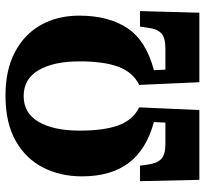

<svg xmlns="http://www.w3.org/2000/svg" viewBox="-44 -722 765 718"><g transform="rotate(-90 339.0 -362.5)"><path d="M26 0 21 -222H79L82 -199Q87 -159 103.5 -143Q120 -127 159 -127H240L242 -170Q139 -198 89 -264.5Q39 -331 39 -439Q39 -520 72 -584.5Q105 -649 172 -687Q239 -725 341 -725Q437 -725 504 -689.5Q571 -654 605.5 -592Q640 -530 640 -449Q640 -340 593.5 -269.5Q547 -199 436 -170L438 -127H518Q557 -127 573.5 -142Q590 -157 594 -188L599 -222H657L651 0H391L381 -225Q428 -248 448.5 -302Q469 -356 469 -448Q469 -544 436.5 -600.5Q404 -657 339 -657Q275 -657 242.5 -600.5Q210 -544 210 -448Q210 -356 230 -302Q250 -248 297 -225L287 0Z"/></g></svg>

Font: Noto Serif ExtraCondensed Black
Style: Regular
Weight: 900
Width: 2
Designer: Monotype Design Team
Foundry: Monotype Imaging Inc.
Version: Version 2.015; ttfautohint (v1.8.4.7-5d5b)